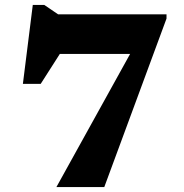

<svg xmlns="http://www.w3.org/2000/svg" viewBox="-20 -756 742 776"><path d="M113.5 -538 270 -613.5 144.5 -417H72.5L112.5 -736H159L215 -698H653V-681L401.5 0H208L559 -634L560 -538Z"/></svg>

Font: Newsreader 9pt
Style: Bold
Weight: 700
Designer: Hugues Gentile
Foundry: Production Type
Version: Version 1.003